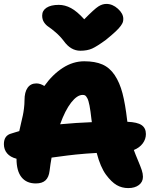

<svg xmlns="http://www.w3.org/2000/svg" viewBox="-20 -921 820 987"><path d="M526.9 -900.9Q558.6 -900.9 586.2 -876Q613.8 -851.1 613.8 -824.2Q613.8 -814.5 611.6 -807.4Q609.4 -800.3 600.8 -788.1Q592.3 -775.9 573.5 -758.3Q554.7 -740.7 523.9 -715.8Q478.5 -682.6 453.6 -671.4Q428.7 -660.2 393.1 -660.2Q343.8 -660.2 308.1 -710Q289.1 -734.9 266.4 -754.4Q243.7 -773.9 229.7 -783Q215.8 -792 206.3 -806.4Q196.8 -820.8 196.8 -840.8Q196.8 -866.7 219.2 -881.3Q241.7 -896 282.2 -896Q314 -896 345 -879.4Q376 -862.8 413.1 -821.8Q464.8 -874.5 485.4 -887.7Q505.9 -900.9 526.9 -900.9ZM639.2 45.9Q606.4 45.9 579.6 30.3Q552.7 14.6 524.9 -22.9Q496.1 -62 477.1 -134.8Q449.2 -133.3 422.6 -131.3Q396 -129.4 369.1 -126.5Q342.3 -123.5 326.2 -121.6Q310.1 -119.6 281.7 -115.7Q253.4 -111.8 245.1 -110.8Q238.8 -75.7 234.9 -43Q231 -9.8 213.9 6.1Q196.8 22 164.1 22Q116.2 22 90.6 -10Q64.9 -42 64.9 -105Q32.7 -113.3 16.4 -132.8Q0 -152.3 0 -180.2Q0 -225.1 39.1 -234.9Q43.5 -236.3 57.1 -240.5Q70.8 -244.6 79.1 -247.1Q82 -261.2 88.1 -287.1Q94.2 -313 97.4 -327.6Q100.6 -342.3 103.3 -364Q106 -385.7 106 -405.8Q106 -447.3 121.8 -469.7Q137.7 -492.2 167 -492.2Q186.5 -492.2 208 -479Q250 -538.1 302.7 -572Q355.5 -606 413.1 -606Q468.8 -606 506.3 -589.6Q543.9 -573.2 569.6 -534.9Q595.2 -496.6 609.6 -441.7Q624 -386.7 633.8 -301.8Q633.8 -300.8 634.3 -298.3Q634.8 -295.9 634.8 -294.9Q686 -293 708 -277.8Q730 -262.7 730 -231.9Q730 -205.6 713.6 -183.6Q697.3 -161.6 668 -149.9Q676.3 -127 689.5 -95.9Q702.6 -64.9 708.7 -46.6Q714.8 -28.3 714.8 -12.2Q714.8 14.2 694.1 30Q673.3 45.9 639.2 45.9ZM404.8 -433.1Q376.5 -433.1 345.7 -393.6Q314.9 -354 289.1 -282.2Q372.6 -290 452.1 -293Q451.7 -295.4 451.2 -300Q450.7 -304.7 450.2 -307.1Q445.3 -351.6 440.2 -378.2Q435.1 -404.8 428.7 -416.3Q422.4 -427.7 417.7 -430.4Q413.1 -433.1 404.8 -433.1Z"/></svg>

Font: Shantell Sans Irregular Bouncy
Style: Regular
Weight: 800
Designer: Stephen Nixon, Anya Danilova, Shantell Martin
Foundry: Arrow Type
Version: Version 1.006;[9816181b4]